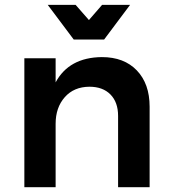

<svg xmlns="http://www.w3.org/2000/svg" viewBox="-20 -777 706 797"><path d="M412.1 -612.8H286.1L178.2 -756.8H293.9L349.1 -693.8L403.8 -756.8H520ZM402.8 -540Q495.1 -540 548.1 -484.6Q601.1 -429.2 601.1 -334V0H470.2V-295.9Q470.2 -352.5 438.5 -384.8Q406.7 -417 351.1 -417Q286.6 -416.5 248.8 -373.5Q210.9 -330.6 210.9 -263.2V0H81.1V-535.2H210.9V-435.1Q266.6 -538.6 402.8 -540Z"/></svg>

Font: Montserrat-Arabic Medium
Style: Regular
Weight: 500
Designer: Mohamed Gaber
Foundry: Kief Type Foundry
Version: Version 5.008;PS 005.008;hotconv 1.0.88;makeotf.lib2.5.64775